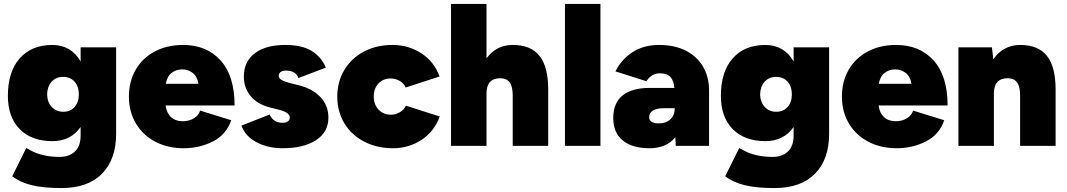

<svg xmlns="http://www.w3.org/2000/svg" viewBox="-20 -740 5415 974"><path d="M42 154 113 11Q118 14 143 27Q168 40 204 48Q240 56 283 56Q331 56 360 28.5Q389 1 389 -52V-96Q365 -61 329 -42.5Q293 -24 246 -24Q140 -24 80 -85Q20 -146 20 -254Q20 -376 80 -444Q140 -512 246 -512Q293 -512 329.5 -490.5Q366 -469 389 -428V-500H569V-60Q569 68 497.5 141Q426 214 292 214Q198 214 139 199Q80 184 42 154ZM301 -173Q337 -173 358.5 -197.5Q380 -222 380 -261Q380 -301 358.5 -325.5Q337 -350 300 -350Q264 -350 242 -325.5Q220 -301 219 -261Q220 -222 242.5 -197.5Q265 -173 301 -173Z M634 -250Q634 -327 668.5 -386.5Q703 -446 765.5 -479Q828 -512 909 -512Q1028 -512 1099 -433.5Q1170 -355 1170 -205H820Q825 -167 847.5 -146Q870 -125 907 -125Q940 -125 964.5 -140.5Q989 -156 995 -179L1153 -130Q1128 -57 1060 -22.5Q992 12 912 12Q831 12 768 -21Q705 -54 669.5 -113.5Q634 -173 634 -250ZM987 -315Q980 -353 957 -370.5Q934 -388 904 -388Q874 -388 851 -370.5Q828 -353 821 -315Z M1205 -103 1348 -159Q1366 -117 1414 -117Q1430 -117 1440 -124Q1450 -131 1450 -144Q1450 -157 1436.5 -166.5Q1423 -176 1393 -184L1352 -194Q1287 -210 1252 -252Q1217 -294 1217 -351Q1217 -428 1273 -470Q1329 -512 1427 -512Q1511 -512 1560.5 -482Q1610 -452 1633 -397L1494 -344Q1480 -382 1430 -382Q1413 -382 1403.5 -374.5Q1394 -367 1394 -355Q1394 -343 1408.5 -334.5Q1423 -326 1453 -318L1494 -308Q1564 -291 1605 -248Q1646 -205 1646 -143Q1646 -70 1583 -29Q1520 12 1414 12Q1338 12 1280.5 -19Q1223 -50 1205 -103Z M1691 -250Q1691 -326 1727 -385.5Q1763 -445 1826.5 -478.5Q1890 -512 1971 -512Q2052 -512 2117 -470Q2182 -428 2210 -352L2038 -296Q2030 -316 2008.5 -329Q1987 -342 1961 -342Q1924 -342 1900 -316.5Q1876 -291 1876 -250Q1876 -210 1900.5 -184Q1925 -158 1963 -158Q1988 -158 2009 -171Q2030 -184 2039 -204L2211 -149Q2183 -73 2118.5 -30.5Q2054 12 1973 12Q1892 12 1827.5 -21.5Q1763 -55 1727 -114.5Q1691 -174 1691 -250Z M2268 -720H2448V-444Q2498 -512 2581 -512Q2673 -512 2717 -456.5Q2761 -401 2761 -286V0H2581V-256Q2581 -301 2565.5 -322Q2550 -343 2518 -343Q2448 -343 2448 -266V0H2268Z M2846 -720H3026V0H2846Z M3406 -44Q3361 12 3275 12Q3187 12 3139 -27.5Q3091 -67 3091 -141Q3091 -218 3138.5 -256Q3186 -294 3275 -294H3401Q3398 -330 3381.5 -349Q3365 -368 3327 -368Q3286 -368 3259 -328L3102 -378Q3134 -441 3190.5 -476.5Q3247 -512 3323 -512Q3402 -512 3459 -483Q3516 -454 3546.5 -402Q3577 -350 3577 -281V0H3408ZM3322 -114Q3359 -114 3381 -135Q3403 -156 3403 -191H3346Q3311 -191 3292 -179Q3273 -167 3273 -145Q3273 -130 3286 -122Q3299 -114 3322 -114Z M3659 154 3730 11Q3735 14 3760 27Q3785 40 3821 48Q3857 56 3900 56Q3948 56 3977 28.5Q4006 1 4006 -52V-96Q3982 -61 3946 -42.5Q3910 -24 3863 -24Q3757 -24 3697 -85Q3637 -146 3637 -254Q3637 -376 3697 -444Q3757 -512 3863 -512Q3910 -512 3946.5 -490.5Q3983 -469 4006 -428V-500H4186V-60Q4186 68 4114.5 141Q4043 214 3909 214Q3815 214 3756 199Q3697 184 3659 154ZM3918 -173Q3954 -173 3975.5 -197.5Q3997 -222 3997 -261Q3997 -301 3975.5 -325.5Q3954 -350 3917 -350Q3881 -350 3859 -325.5Q3837 -301 3836 -261Q3837 -222 3859.5 -197.5Q3882 -173 3918 -173Z M4251 -250Q4251 -327 4285.5 -386.5Q4320 -446 4382.5 -479Q4445 -512 4526 -512Q4645 -512 4716 -433.5Q4787 -355 4787 -205H4437Q4442 -167 4464.5 -146Q4487 -125 4524 -125Q4557 -125 4581.5 -140.5Q4606 -156 4612 -179L4770 -130Q4745 -57 4677 -22.5Q4609 12 4529 12Q4448 12 4385 -21Q4322 -54 4286.5 -113.5Q4251 -173 4251 -250ZM4604 -315Q4597 -353 4574 -370.5Q4551 -388 4521 -388Q4491 -388 4468 -370.5Q4445 -353 4438 -315Z M4842 -500H5012L5019 -439Q5043 -475 5078 -493.5Q5113 -512 5155 -512Q5247 -512 5291 -456.5Q5335 -401 5335 -286V0H5155V-256Q5155 -301 5139.5 -322Q5124 -343 5092 -343Q5022 -343 5022 -266V0H4842Z"/></svg>

Font: Oak Sans Black
Style: Regular
Weight: 900
Designer: Erik Kennedy, Walven
Foundry: Erik Kennedy, Walven
Version: Version 1.000